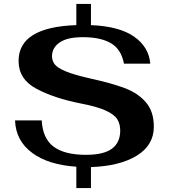

<svg xmlns="http://www.w3.org/2000/svg" viewBox="-20 -835 854 971"><path d="M440 10V116H366V8Q225 -1 142.5 -62Q60 -123 56 -226H191Q196 -134 251.5 -93Q307 -52 415 -52Q504 -52 546 -83Q588 -114 588 -175Q588 -208 573 -232Q558 -256 514.5 -276Q471 -296 387 -312Q255 -338 164.5 -386Q74 -434 74 -527Q74 -698 366 -708V-815H440V-708Q584 -702 658.5 -649.5Q733 -597 740 -513H607Q593 -586 541 -616.5Q489 -647 399 -647Q320 -647 281.5 -620Q243 -593 243 -551Q243 -528 256.5 -510Q270 -492 311.5 -474.5Q353 -457 433 -439Q546 -414 612 -389Q678 -364 718 -317.5Q758 -271 758 -194Q758 -101 672 -48Q586 5 440 10Z"/></svg>

Font: Fahkwang
Style: Bold
Weight: 700
Designer: Suppakit Chalermlarp | Katatrad Co.,Ltd.
Foundry: Cadson Demak Co.,Ltd.
Version: Version 1.000; ttfautohint (v1.6)